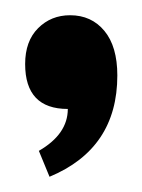

<svg xmlns="http://www.w3.org/2000/svg" viewBox="-20 -608 187 252"><path d="M45 -376 31 -410Q69 -432 69 -465Q13 -465 13 -524Q13 -554 30 -571Q47 -588 72 -588Q100 -588 117 -567.5Q134 -547 134 -509Q134 -413 45 -376Z"/></svg>

Font: MB Grotesk
Style: Regular
Weight: 400
Designer: Nawras Khrais
Foundry: Nawras Khrais
Version: Version 1.000;PS 001.000;hotconv 1.0.88;makeotf.lib2.5.64775